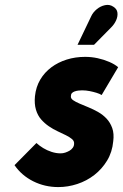

<svg xmlns="http://www.w3.org/2000/svg" viewBox="-20 -745 500 780"><path d="M432 -634Q445 -647 452 -663Q459 -679 457 -694Q455 -709 440 -718Q425 -728 406.5 -724Q388 -720 373 -707.5Q358 -695 351 -680L295 -563H362ZM393 -359 460 -472Q446 -484 424 -493.5Q402 -503 377 -508.5Q352 -514 326 -514Q286 -514 251 -503Q216 -492 188.5 -471.5Q161 -451 143.5 -421.5Q126 -392 122 -354Q119 -323 126 -299.5Q133 -276 147 -260Q161 -244 178.5 -232Q196 -220 214.5 -211.5Q233 -203 248 -195.5Q263 -188 272.5 -180Q282 -172 281 -161Q281 -152 275.5 -144.5Q270 -137 262 -132.5Q254 -128 245 -125Q236 -122 226 -122Q208 -122 189.5 -128Q171 -134 155.5 -143.5Q140 -153 128 -164L39 -74Q68 -32 115 -8.5Q162 15 217 15Q256 15 294 2.5Q332 -10 363 -34Q394 -58 415 -92.5Q436 -127 440 -171Q444 -202 436 -224.5Q428 -247 413 -263Q398 -279 378.5 -290Q359 -301 339.5 -309Q320 -317 303.5 -324Q287 -331 277 -338Q267 -345 268 -354Q268 -362 272 -366.5Q276 -371 283 -373.5Q290 -376 298 -377Q306 -378 313 -378Q329 -378 344 -375Q359 -372 372 -368Q385 -364 393 -359Z"/></svg>

Font: Advent Pro ExtraBold
Style: Italic
Weight: 800
Italic angle: -12°
Version: Version 3.000